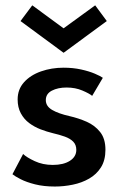

<svg xmlns="http://www.w3.org/2000/svg" viewBox="-20 -670 451 702"><path d="M212.5 -422.5Q247 -422.5 276.5 -416Q306 -409.5 327 -400.5Q348 -391.5 356 -385.5L317 -319.5Q307 -328 281.2 -339Q255.5 -350 223.5 -350Q191.5 -350 169.5 -338.5Q147.5 -327 147.5 -304Q147.5 -281.5 170.8 -268Q194 -254.5 234 -245.5Q267 -238 297 -224.8Q327 -211.5 346.2 -187.2Q365.5 -163 365.5 -122.5Q365.5 -84 349.2 -58.2Q333 -32.5 306 -17Q279 -1.5 246.2 5.2Q213.5 12 180.5 12Q140 12 108.2 4Q76.5 -4 55.5 -14.8Q34.5 -25.5 25.5 -33L64.5 -107Q77.5 -94.5 107 -80.8Q136.5 -67 173 -67Q212 -67 235.5 -82Q259 -97 259 -122Q259 -140.5 247.8 -152Q236.5 -163.5 217 -170.5Q197.5 -177.5 173.5 -183Q151 -188.5 128.2 -197.2Q105.5 -206 86.5 -220.2Q67.5 -234.5 56 -256Q44.5 -277.5 44.5 -306.5Q44.5 -343.5 68 -369.5Q91.5 -395.5 130 -409Q168.5 -422.5 212.5 -422.5ZM212.5 -477 55 -593 98 -650.5 212.5 -566.5 328 -650.5 370.5 -593Z"/></svg>

Font: League Spartan Medium
Style: Regular
Weight: 500
Foundry: The League of Moveable Type
Version: Version 2.002